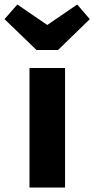

<svg xmlns="http://www.w3.org/2000/svg" viewBox="-70 -833 419 853"><path d="M273 -813 329 -748 188 -611H92L-50 -748L7 -813L140 -722ZM219 -531V0H61V-531Z"/></svg>

Font: Fira Sans
Style: Bold
Weight: 700
Designer: bBox Type GmbH & Carrois Corporate GbR & Edenspiekermann AG
Foundry: bBox Type GmbH & Carrois Corporate GbR & Edenspiekermann AG
Version: Version 4.301;PS 004.301;hotconv 1.0.88;makeotf.lib2.5.64775